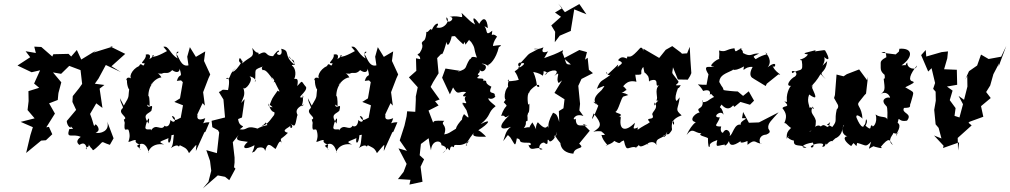

<svg xmlns="http://www.w3.org/2000/svg" viewBox="-20 -828 5717 1087"><path d="M495 9C510 19 498 32 523 11C577 -36 541 -27 602 -8L623 -45L587 -140C604 -85 546 -69 521 -77C558 -89 525 -126 520 -124C509 -102 514 -123 490 -183L525 -243L560 -217L544 -326L571 -347L517 -354L538 -384L579 -460L664 -420L611 -453L689 -523L604 -565H621L508 -530L530 -546L440 -491L415 -545L383 -508L368 -523L282 -521L276 -508L214 -562L174 -564L183 -528L125 -538L151 -504L79 -457L159 -419L207 -430L173 -355L202 -331L141 -312L142 -256L136 -205L176 -158L97 -138L166 -108L152 -63L128 38C157 15 184 -9 213 -32L240 -34L276 -68L257 -110L242 -107L291 -185L258 -243L307 -262L310 -294L311 -302L327 -362L280 -418L326 -410L372 -455L436 -431L445 -353L428 -329L392 -284L390 -251L411 -206L358 -143C358 -115 386 -93 381 -115C385 -99 412 -100 372 -97C353 -37 391 -75 437 -53C392 -20 442 -3 429 -7C465 -33 472 9 470 18C452 0 501 11 475 -19Z M926 -538C943 -551 865 -500 843 -508C832 -514 879 -529 823 -491C816 -472 852 -530 805 -519C813 -491 759 -466 799 -470C790 -436 781 -484 767 -454C726 -436 704 -386 730 -380C690 -406 693 -363 699 -375C696 -340 720 -289 716 -349C700 -267 721 -297 681 -230L659 -272C664 -236 681 -224 675 -216C639 -186 713 -164 681 -151C695 -93 716 -95 687 -142C678 -67 697 -106 708 -92C730 -27 679 -13 733 -33C770 -42 722 -27 774 -8C761 29 795 31 755 -2C792 -32 815 0 822 37C813 40 832 -23 909 -10C873 -27 884 -24 934 -46C926 -13 946 -5 951 -63C984 -65 990 -86 970 -87C957 -49 965 -7 947 10C1001 -25 986 18 998 -6C1022 7 1036 7 1050 39C1107 -28 1089 -12 1089 27L1137 -79L1143 -82L1166 -136C1116 -136 1129 -112 1142 -159C1073 -131 1108 -194 1095 -176L1127 -244L1140 -230L1130 -306L1160 -384L1170 -406V-407L1135 -483L1142 -537L1089 -506L1055 -561L1040 -507L1047 -458C1002 -446 992 -514 977 -523C1013 -539 961 -549 986 -497C941 -522 936 -572 905 -563ZM1005 -373 1015 -363 999 -271 967 -251 1016 -232 1003 -161C982 -154 969 -133 953 -171C981 -170 975 -117 945 -149C938 -84 894 -128 912 -116C892 -82 863 -135 835 -89C843 -105 804 -84 803 -106C808 -143 833 -188 821 -128C783 -184 819 -181 837 -201C853 -258 819 -201 813 -236L827 -227C829 -253 822 -310 820 -274C816 -356 874 -376 832 -345C838 -354 863 -387 894 -390C875 -424 854 -410 896 -411C918 -423 928 -403 955 -431C983 -411 998 -422 997 -440C1015 -375 997 -423 981 -370Z M1437 10C1437 10 1476 -5 1481 27C1495 -22 1504 -13 1539 15C1544 18 1564 -57 1577 -13C1563 -55 1567 -31 1610 -76C1560 -90 1628 -108 1625 -120C1615 -90 1652 -106 1624 -129C1651 -108 1650 -110 1663 -175C1676 -171 1627 -206 1702 -237C1670 -208 1706 -244 1692 -289L1699 -278C1645 -266 1721 -307 1713 -335C1682 -370 1697 -377 1663 -341C1671 -386 1660 -382 1646 -381C1660 -414 1649 -448 1632 -457C1640 -471 1674 -438 1615 -511C1622 -481 1651 -501 1645 -464C1581 -515 1628 -540 1572 -552C1588 -494 1524 -523 1559 -535C1562 -556 1533 -522 1526 -510C1474 -510 1501 -550 1444 -520C1443 -544 1441 -510 1408 -557C1422 -498 1401 -514 1351 -469C1355 -482 1336 -510 1335 -494C1325 -473 1360 -458 1352 -485C1305 -399 1269 -416 1324 -448C1268 -413 1293 -375 1259 -383C1277 -399 1282 -368 1271 -318C1223 -323 1248 -318 1219 -307L1245 -265L1254 -163L1178 -144L1182 -108L1214 -91L1221 -78L1208 39L1148 22L1169 83L1176 139L1160 201L1128 239L1213 165L1254 173L1278 192L1313 127L1305 119L1308 92V64L1298 -23L1344 -80C1302 -32 1323 -33 1383 -25C1344 8 1363 26 1421 -6C1413 43 1393 40 1421 30ZM1424 -104C1371 -117 1381 -88 1337 -96C1381 -128 1335 -96 1328 -154L1350 -163L1365 -267L1345 -245C1358 -278 1371 -292 1357 -332C1367 -309 1420 -380 1393 -394C1398 -399 1438 -379 1423 -364C1433 -440 1406 -429 1478 -455C1442 -446 1481 -420 1465 -432C1477 -429 1482 -441 1526 -376C1504 -395 1527 -395 1535 -365C1521 -353 1538 -376 1532 -372C1554 -324 1575 -297 1552 -315C1514 -261 1525 -278 1507 -235L1525 -220C1524 -224 1496 -213 1500 -243C1519 -168 1542 -212 1532 -177C1493 -124 1488 -124 1459 -112C1499 -139 1476 -142 1494 -120C1417 -104 1409 -69 1448 -97Z M1990 -538C2007 -551 1929 -500 1907 -508C1896 -514 1943 -529 1887 -491C1880 -472 1916 -530 1869 -519C1877 -491 1823 -466 1863 -470C1854 -436 1845 -484 1831 -454C1790 -436 1768 -386 1794 -380C1754 -406 1757 -363 1763 -375C1760 -340 1784 -289 1780 -349C1764 -267 1785 -297 1745 -230L1723 -272C1728 -236 1745 -224 1739 -216C1703 -186 1777 -164 1745 -151C1759 -93 1780 -95 1751 -142C1742 -67 1761 -106 1772 -92C1794 -27 1743 -13 1797 -33C1834 -42 1786 -27 1838 -8C1825 29 1859 31 1819 -2C1856 -32 1879 0 1886 37C1877 40 1896 -23 1973 -10C1937 -27 1948 -24 1998 -46C1990 -13 2010 -5 2015 -63C2048 -65 2054 -86 2034 -87C2021 -49 2029 -7 2011 10C2065 -25 2050 18 2062 -6C2086 7 2100 7 2114 39C2171 -28 2153 -12 2153 27L2201 -79L2207 -82L2230 -136C2180 -136 2193 -112 2206 -159C2137 -131 2172 -194 2159 -176L2191 -244L2204 -230L2194 -306L2224 -384L2234 -406V-407L2199 -483L2206 -537L2153 -506L2119 -561L2104 -507L2111 -458C2066 -446 2056 -514 2041 -523C2077 -539 2025 -549 2050 -497C2005 -522 2000 -572 1969 -563ZM2069 -373 2079 -363 2063 -271 2031 -251 2080 -232 2067 -161C2046 -154 2033 -133 2017 -171C2045 -170 2039 -117 2009 -149C2002 -84 1958 -128 1976 -116C1956 -82 1927 -135 1899 -89C1907 -105 1868 -84 1867 -106C1872 -143 1897 -188 1885 -128C1847 -184 1883 -181 1901 -201C1917 -258 1883 -201 1877 -236L1891 -227C1893 -253 1886 -310 1884 -274C1880 -356 1938 -376 1896 -345C1902 -354 1927 -387 1958 -390C1939 -424 1918 -410 1960 -411C1982 -423 1992 -403 2019 -431C2047 -411 2062 -422 2061 -440C2079 -375 2061 -423 2045 -370Z M2515 10C2536 48 2517 -15 2550 6C2550 -27 2578 17 2639 -32C2593 11 2654 -14 2618 -4C2614 -5 2633 -40 2663 -77C2645 -50 2695 -54 2731 -54C2731 -58 2683 -102 2684 -88C2753 -131 2766 -160 2701 -125C2764 -176 2739 -191 2785 -226C2794 -225 2737 -261 2746 -272C2767 -259 2794 -285 2781 -286C2786 -315 2737 -286 2762 -337C2709 -363 2753 -372 2714 -372C2733 -395 2652 -371 2695 -400C2667 -410 2709 -412 2693 -438C2711 -397 2760 -461 2707 -466C2726 -475 2766 -435 2741 -460C2752 -460 2788 -492 2804 -561C2831 -577 2812 -574 2753 -565C2787 -554 2753 -564 2794 -621C2761 -651 2762 -605 2767 -654C2720 -616 2747 -664 2716 -685C2727 -670 2707 -691 2742 -669C2738 -722 2718 -738 2693 -693C2660 -741 2651 -728 2670 -689C2641 -707 2647 -704 2593 -755C2605 -710 2591 -745 2525 -733C2570 -729 2505 -675 2507 -730C2533 -714 2494 -658 2450 -673C2476 -700 2445 -708 2424 -657C2420 -679 2401 -636 2394 -649C2392 -605 2380 -597 2379 -598C2350 -576 2392 -584 2356 -528C2327 -510 2360 -523 2359 -493L2335 -498L2337 -427L2295 -390L2345 -334L2330 -263L2335 -282L2331 -195L2285 -198L2282 -170L2270 -117L2243 -33L2284 26L2236 12L2282 100L2265 145L2233 186H2239L2304 190L2298 217L2372 201L2361 116L2381 74L2356 51L2363 -13L2406 -45C2409 -45 2407 -27 2420 23C2424 -39 2482 -36 2479 -6C2479 -6 2534 5 2485 40ZM2621 -204C2638 -152 2637 -155 2607 -182C2585 -149 2601 -129 2606 -162C2546 -104 2557 -75 2579 -110C2510 -69 2526 -74 2495 -67C2516 -126 2469 -119 2495 -144C2438 -146 2438 -144 2432 -134L2406 -202L2463 -231L2443 -255L2469 -265L2418 -336L2432 -363L2463 -413L2455 -499L2479 -524C2483 -503 2507 -581 2507 -591C2517 -541 2538 -621 2537 -622C2569 -624 2540 -632 2603 -577C2633 -624 2600 -614 2615 -575C2651 -625 2630 -591 2645 -594C2676 -548 2657 -563 2680 -502C2639 -514 2653 -495 2639 -492C2609 -447 2631 -440 2575 -423C2578 -445 2584 -419 2578 -428L2502 -440L2483 -388L2527 -294L2545 -333C2575 -280 2578 -317 2619 -306C2572 -267 2638 -288 2621 -286C2590 -262 2648 -234 2599 -247C2620 -199 2600 -250 2596 -243Z M3083 -538C3098 -544 3031 -510 3057 -560C3009 -539 2980 -556 3028 -551C2953 -510 2993 -541 2924 -468C2972 -480 2934 -449 2911 -441C2964 -490 2890 -478 2922 -447C2878 -403 2893 -451 2917 -376C2904 -371 2832 -361 2862 -378C2839 -312 2886 -324 2877 -350C2825 -333 2835 -245 2846 -268L2832 -249C2864 -215 2842 -247 2817 -172C2850 -180 2825 -149 2864 -176C2795 -111 2808 -85 2873 -110C2839 -87 2840 -52 2828 -29C2860 -63 2848 -73 2870 -49C2896 -9 2896 10 2906 -45C2943 -38 2898 -19 2968 -20C2995 -23 2986 3 2972 -9C2984 39 3014 -4 3052 16C3023 31 3028 -20 3060 -21C3098 10 3065 -63 3093 -27C3118 -29 3145 -86 3121 -99C3148 -67 3109 -31 3121 -62C3167 14 3190 1 3152 -22C3154 18 3184 39 3226 42C3234 -2 3298 20 3259 -15L3319 -88L3279 -127L3306 -117C3266 -123 3242 -102 3239 -156C3215 -138 3232 -192 3283 -171L3260 -203L3264 -240L3254 -342L3272 -381L3337 -414L3314 -433L3307 -501L3292 -490L3303 -533L3260 -545L3172 -498L3212 -463C3175 -462 3191 -469 3161 -537C3145 -526 3159 -503 3168 -544C3124 -521 3110 -517 3061 -499ZM3162 -373 3119 -302 3176 -266 3170 -215 3144 -199 3146 -137C3133 -188 3125 -182 3111 -190C3088 -149 3084 -130 3084 -104C3074 -137 3085 -70 3025 -136C2999 -101 3035 -67 2994 -135C2952 -78 3010 -121 2946 -103C2969 -134 2946 -138 2967 -145C2968 -193 2961 -152 2970 -189C2981 -188 2975 -262 2978 -240L2970 -236C2969 -243 2959 -306 2983 -308C2957 -298 3036 -375 3033 -337C3011 -329 3028 -356 2999 -421C3069 -407 3046 -383 3058 -416C3047 -437 3101 -413 3063 -405C3101 -440 3159 -437 3118 -398C3164 -435 3121 -384 3143 -358ZM3163 -782 3122 -757 3156 -733 3101 -684 3123 -648 3121 -589 3149 -626 3212 -653V-659L3231 -775L3300 -747L3260 -805L3178 -759L3140 -808Z M3894 -414C3890 -463 3887 -513 3885 -563L3870 -526L3841 -524L3834 -531L3786 -567L3749 -546L3712 -500L3623 -552C3620 -520 3625 -565 3605 -557C3548 -493 3549 -511 3530 -507C3536 -478 3507 -527 3479 -487C3531 -466 3472 -462 3476 -439C3478 -472 3498 -476 3420 -406C3404 -446 3411 -390 3438 -406C3386 -364 3381 -381 3359 -325C3413 -347 3407 -348 3386 -318C3357 -291 3331 -268 3358 -234L3341 -250C3339 -266 3393 -192 3372 -242C3336 -147 3321 -132 3341 -186C3390 -125 3386 -111 3339 -82C3379 -93 3421 -72 3376 -91C3422 -55 3401 -65 3385 -64C3395 -20 3436 -1 3409 -5C3435 -10 3472 -33 3450 -34C3503 -5 3479 -23 3512 -33C3529 46 3535 -7 3588 7C3543 9 3611 13 3599 -31C3583 37 3653 -28 3650 -11C3628 -9 3680 -43 3697 -6C3686 -57 3740 -34 3758 -84C3748 -30 3705 -61 3767 -69C3801 -109 3772 -82 3789 -150C3760 -131 3804 -160 3795 -121C3770 -145 3823 -170 3839 -175C3797 -212 3820 -204 3828 -277L3812 -257C3817 -256 3788 -252 3819 -331C3806 -353 3813 -304 3834 -346C3774 -340 3835 -355 3818 -371C3776 -429 3786 -401 3790 -447L3818 -378L3874 -377L3887 -398ZM3629 -414C3623 -428 3654 -395 3651 -391C3656 -384 3652 -354 3657 -370C3723 -395 3679 -328 3711 -346C3681 -317 3711 -272 3695 -260L3726 -252C3691 -279 3683 -196 3685 -248C3715 -213 3662 -193 3675 -175C3687 -142 3627 -170 3659 -136C3641 -121 3627 -122 3578 -84C3598 -75 3585 -100 3593 -107C3550 -88 3574 -113 3574 -133C3521 -78 3478 -88 3497 -174C3484 -140 3505 -181 3476 -163C3522 -184 3472 -184 3464 -195C3482 -200 3497 -281 3511 -282L3537 -290C3493 -318 3480 -283 3526 -319C3541 -298 3500 -369 3496 -326C3507 -331 3523 -381 3583 -365C3571 -429 3581 -397 3582 -405C3635 -403 3593 -417 3622 -449Z M4138 -223 4172 -251 4226 -235 4249 -258 4219 -311 4187 -285 4157 -310C4139 -310 4080 -316 4077 -318C4068 -345 4075 -321 4052 -364C4055 -403 4087 -411 4128 -431C4086 -430 4136 -412 4141 -458C4113 -438 4127 -415 4192 -452C4184 -408 4192 -454 4241 -449C4199 -374 4277 -381 4244 -384L4315 -341L4321 -354L4387 -407C4420 -400 4361 -418 4352 -464C4363 -419 4395 -501 4326 -447C4355 -482 4324 -522 4311 -532C4342 -515 4311 -528 4258 -493C4245 -509 4236 -505 4278 -525C4231 -528 4236 -501 4186 -528C4187 -560 4145 -552 4184 -555C4146 -546 4145 -521 4138 -555C4085 -548 4093 -531 4051 -542C4055 -518 4049 -502 4052 -493C4045 -499 3976 -446 4023 -452C4007 -440 3951 -471 3991 -407L3980 -348C3905 -347 3932 -365 3961 -313C3961 -313 4010 -332 3998 -288C4009 -309 4000 -289 4051 -259C4041 -289 4032 -289 3985 -256C3956 -242 3952 -255 3958 -261C3965 -200 3915 -227 3941 -191C3912 -188 3867 -135 3936 -135C3938 -154 3900 -134 3867 -64C3904 -111 3908 -75 3951 -73C3927 -61 3974 -55 3988 -46C3988 -8 3992 15 3999 -1C3990 -22 4047 -36 4041 -35C4028 19 4046 -10 4096 -10C4072 -15 4083 16 4107 -29C4111 -7 4124 6 4176 -31C4168 -26 4169 -11 4212 -30V-8C4259 -47 4253 -16 4292 -15C4279 -5 4266 -63 4318 -66C4350 -79 4335 -89 4330 -100C4324 -130 4351 -149 4388 -192L4277 -135L4220 -133L4187 -194L4181 -159C4237 -160 4165 -147 4174 -122C4136 -131 4128 -60 4110 -59C4122 -75 4093 -113 4074 -78C4071 -72 4054 -83 4063 -112C4008 -110 4048 -129 4055 -164C4006 -159 4059 -212 4077 -178C4063 -242 4044 -204 4065 -236C4110 -183 4136 -247 4132 -229Z M4445 -276C4435 -286 4453 -238 4420 -255C4461 -216 4415 -233 4410 -215C4434 -185 4435 -165 4420 -130C4431 -141 4461 -79 4473 -114C4418 -78 4441 -52 4431 -41C4465 -86 4427 -26 4440 -49C4469 -22 4502 -35 4475 -33C4469 10 4516 -15 4546 9C4506 10 4523 -13 4582 -21C4599 21 4551 7 4580 -6C4594 -17 4661 -24 4634 1C4658 11 4651 -30 4660 -9C4694 -53 4708 -8 4687 -40C4681 -14 4708 -44 4708 -44C4759 -65 4746 -119 4759 -121C4732 -77 4770 -52 4782 -58C4741 -53 4771 -19 4799 -1C4820 -33 4839 -31 4788 -40C4841 4 4824 9 4833 -19C4888 -4 4879 7 4912 -26C4895 29 4893 15 4925 0C4927 2 4994 20 4966 4C5016 -56 5016 -35 5035 -7C4997 -35 5040 -67 5038 -76C5070 -58 5077 -109 5053 -57C5054 -77 5089 -114 5062 -133C5073 -180 5060 -134 5115 -145C5150 -188 5080 -185 5098 -217C5148 -218 5125 -227 5136 -245C5155 -319 5163 -298 5105 -334C5152 -357 5160 -361 5148 -367C5120 -371 5131 -407 5171 -457C5168 -425 5112 -440 5117 -474C5086 -447 5152 -464 5084 -458C5148 -502 5152 -558 5072 -552L5069 -536L5051 -520L4970 -530C5013 -550 4987 -481 5006 -508C4996 -503 4964 -489 4966 -471C4966 -425 4962 -425 5007 -388C4971 -436 5001 -380 4983 -382C4990 -322 4994 -314 4960 -291C5006 -328 5028 -262 5016 -276C4992 -278 4963 -261 4998 -227C5007 -224 5004 -161 5003 -151C4999 -173 4964 -159 4937 -180C4952 -134 4919 -99 4918 -118C4899 -123 4925 -73 4873 -123C4849 -72 4905 -135 4883 -153C4876 -89 4854 -102 4829 -162C4821 -196 4873 -150 4863 -155C4859 -226 4826 -229 4843 -250L4874 -289L4883 -298L4894 -393L4889 -374L4844 -435L4774 -408L4756 -396L4716 -406L4707 -290L4702 -273L4720 -241C4720 -241 4734 -224 4717 -208C4702 -142 4724 -149 4692 -109C4657 -132 4651 -108 4680 -137C4664 -76 4657 -140 4627 -112C4600 -135 4566 -75 4563 -82C4605 -114 4596 -111 4599 -144C4591 -180 4561 -184 4581 -225C4600 -192 4575 -229 4560 -218C4569 -225 4544 -249 4561 -293C4611 -258 4599 -283 4578 -330C4580 -361 4591 -342 4573 -339C4651 -421 4604 -423 4655 -380C4602 -433 4653 -399 4663 -482C4607 -429 4659 -467 4646 -505C4673 -481 4681 -492 4651 -543L4644 -544L4594 -537L4598 -544C4551 -531 4509 -526 4554 -520C4535 -487 4488 -493 4519 -486C4530 -413 4511 -443 4466 -414C4449 -439 4510 -422 4481 -395C4455 -383 4422 -338 4459 -342C4453 -341 4424 -291 4438 -243Z M5384 -172 5390 -216 5357 -261 5373 -315 5341 -338 5399 -348 5397 -433 5325 -436 5343 -498 5347 -537 5311 -533 5224 -508 5221 -545 5195 -516 5235 -423 5254 -442 5274 -358 5263 -325 5277 -309 5278 -258 5269 -206 5277 -124 5294 -104 5310 -44 5268 -61 5322 -3 5319 10 5410 -22 5404 24 5402 -47 5481 -118 5463 -133 5470 -139 5547 -167 5534 -227 5589 -273 5563 -307 5586 -344 5604 -408 5636 -469 5633 -450 5677 -568 5648 -507 5577 -494 5534 -519 5512 -457 5466 -425 5444 -377 5456 -398 5457 -338 5438 -263 5407 -285 5432 -238 5412 -163Z"/></svg>

Font: Asimov Aggro
Style: CondIt
Weight: 500
Designer: Google
Version: Version 2.000980; 2014